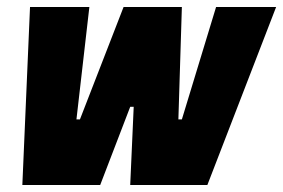

<svg xmlns="http://www.w3.org/2000/svg" viewBox="-20 -530 811 550"><path d="M44 0 66 -510H236L199 -188H209L334 -510H501L491 -188H501L599 -510H771L574 0H353L363 -224H353L267 0Z"/></svg>

Font: Saira SemiCondensed Black
Style: Italic
Weight: 900
Width: 4
Italic angle: -12°
Designer: Hector Gatti with collaboration of the Omnibus-Type team
Foundry: Omnibus-Type
Version: Version 1.101